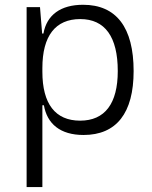

<svg xmlns="http://www.w3.org/2000/svg" viewBox="-20 -547 626 792"><path d="M89.8 224.6H154.8V-112.8H161.1C174.3 -36.6 228 9.8 324.7 9.8C460.4 9.8 531.2 -80.6 531.2 -253.9C531.2 -433.6 460 -527.3 322.8 -527.3C230.5 -527.3 172.9 -485.8 159.2 -408.7H153.8L145 -517.6H89.8ZM154.8 -251V-266.1C154.8 -398.9 208.5 -468.3 311 -468.3C413.1 -468.3 465.8 -395 465.8 -253.9C465.8 -119.6 412.6 -49.3 310.5 -49.3C208 -49.3 154.8 -118.7 154.8 -251Z"/></svg>

Font: Cascadia Code PL Light
Style: Regular
Weight: 300
Monospace: yes
Designer: Aaron Bell
Foundry: Saja Typeworks
Version: Version 2404.023